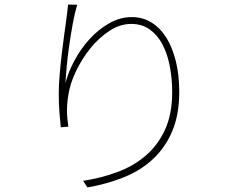

<svg xmlns="http://www.w3.org/2000/svg" viewBox="-20 -793 1040 843"><path d="M319 -772 279 -773Q277 -757 275.5 -741.5Q274 -726 271 -706Q268 -684 262.5 -644.5Q257 -605 251.5 -559Q246 -513 242 -466Q238 -419 238 -383Q238 -335 241 -298Q244 -261 247 -234L280 -237Q274 -277 274 -308Q274 -339 280 -375Q287 -424 313 -479Q339 -534 376.5 -580.5Q414 -627 460.5 -657.5Q507 -688 556 -688Q603 -688 637 -664Q671 -640 693 -598.5Q715 -557 725.5 -502.5Q736 -448 736 -388Q736 -292 704.5 -223.5Q673 -155 619 -109Q565 -63 494 -37Q423 -11 345 1L364 30Q450 15 523.5 -14.5Q597 -44 651 -94Q705 -144 736 -216.5Q767 -289 767 -390Q767 -464 752 -524.5Q737 -585 710 -628Q683 -671 644.5 -694.5Q606 -718 559 -718Q507 -718 459 -690.5Q411 -663 372.5 -620.5Q334 -578 306.5 -526.5Q279 -475 267 -427Q269 -458 273 -502Q277 -546 284 -594Q291 -642 299.5 -689Q308 -736 319 -772Z"/></svg>

Font: Spoqa Han Sans Neo Thin
Style: Regular
Weight: 100
Designer: [Spoqa Han Sans Neo] Dong-huui Kim  Younghwa Kang  Yujin Lee  [Noto Sans] Ryoko NISHIZUKA  (kana & ideographs); Paul D. 
Foundry: Spoqa (http://www.spoqa-han-sans.com)
Version: Version 1.100;hotconv 1.0.109;makeotfexe 2.5.65596